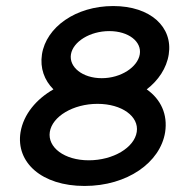

<svg xmlns="http://www.w3.org/2000/svg" viewBox="-20 -605 581 636"><path d="M48 -167C32 -67 118 11 260 11C402 11 511 -67 527 -167C536 -226 513 -276 466 -309C504 -338 532 -379 539 -425C553 -515 479 -585 355 -585C231 -585 133 -515 119 -425C112 -379 127 -339 157 -309C101 -277 58 -227 48 -167ZM145 -168C153 -219 222 -261 303 -261C384 -261 441 -219 433 -168C425 -116 355 -74 274 -74C193 -74 137 -117 145 -168ZM215 -425C222 -467 278 -502 342 -502C406 -502 450 -467 443 -425C436 -383 381 -346 317 -346C253 -346 208 -383 215 -425Z"/></svg>

Font: Charger Pro
Style: ExBdSuExtObl
Weight: 400
Designer: Jasper
Foundry: Cannot Into Space Fonts
Version: Version 1.09